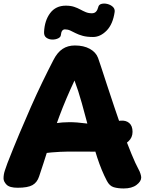

<svg xmlns="http://www.w3.org/2000/svg" viewBox="-23 -1046 836 1085"><path d="M198 -49Q187 -15 160.5 0Q134 15 77 15Q31 15 14 -2.5Q-3 -20 -3 -38Q-3 -60 4.5 -82.5Q12 -105 19 -124Q53 -211 86.5 -290.5Q120 -370 152 -442.5Q184 -515 216 -581Q248 -647 279 -707Q301 -750 330.5 -769.5Q360 -789 400 -789Q450 -789 484.5 -770Q519 -751 531 -719Q534 -712 547 -672Q560 -632 580 -571Q600 -510 623.5 -440Q647 -370 672 -301Q697 -232 720 -176Q743 -120 760 -89Q766 -79 770.5 -65Q775 -51 775 -43Q775 -21 748.5 -1Q722 19 676 19Q644 19 620 12Q596 5 581 -24Q551 -81 526.5 -155.5Q502 -230 481 -309.5Q460 -389 439.5 -462.5Q419 -536 398 -591Q349 -487 312.5 -389.5Q276 -292 249 -206Q222 -120 198 -49ZM171 -262Q171 -289 185.5 -305.5Q200 -322 218.5 -330.5Q237 -339 248 -341Q270 -346 298 -350.5Q326 -355 367 -355.5Q408 -356 468 -348Q474 -347 499.5 -349Q525 -351 558 -354Q591 -357 619 -360Q647 -363 658 -364Q688 -367 707 -351Q726 -335 726 -301Q726 -269 703 -247.5Q680 -226 644.5 -213Q609 -200 572.5 -194.5Q536 -189 509 -189Q452 -189 406.5 -189.5Q361 -190 316.5 -188Q272 -186 216 -179Q201 -178 186 -204Q171 -230 171 -262ZM503 -837Q468 -837 444.5 -843.5Q421 -850 404.5 -858.5Q388 -867 374 -873.5Q360 -880 344 -880Q324 -880 321 -848Q320 -836 305 -829Q290 -822 271.5 -822.5Q253 -823 239 -833Q225 -843 226 -865Q229 -930 260.5 -972Q292 -1014 349 -1014Q376 -1014 395.5 -1007.5Q415 -1001 430.5 -992.5Q446 -984 461.5 -977.5Q477 -971 496 -971Q511 -971 519.5 -980Q528 -989 532 -1005Q535 -1020 550.5 -1024Q566 -1028 584 -1023.5Q602 -1019 614.5 -1007.5Q627 -996 625 -979Q615 -909 579.5 -873Q544 -837 503 -837Z"/></svg>

Font: Playpen Sans ExtraBold
Style: Regular
Weight: 800
Designer: Laura Meseguer, Veronika Burian, José Scaglione
Foundry: TypeTogether
Version: Version 1.001